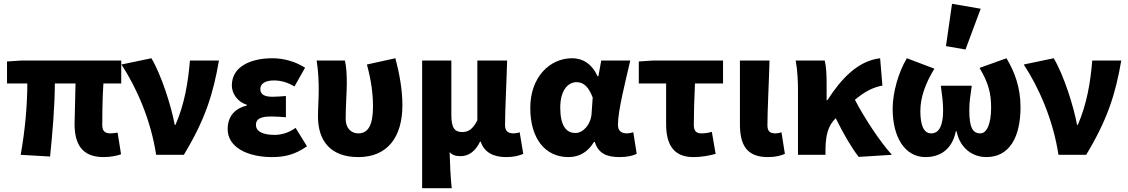

<svg xmlns="http://www.w3.org/2000/svg" viewBox="-20 -816 5947 1012"><path d="M526 12C565 12 599 4 618 -3L600 -117C586 -115 573 -113 563 -113C535 -113 519 -123 519 -157C519 -178 519 -292 525 -376H619V-497H92L17 -492V-376H124C124 -268 113 -133 89 0L244 9C257 -120 269 -259 269 -376H378C377 -296 373 -191 373 -163C373 -58 411 12 526 12Z M803 0H949C1061 -185 1104 -321 1134 -497H981C972 -385 953 -268 905 -158H901C882 -260 830 -422 778 -509L620 -476C699 -356 775 -185 803 0Z M1414 12C1476 12 1533 1 1598 -45L1538 -142C1500 -114 1458 -105 1428 -105C1363 -105 1329 -124 1329 -158C1329 -190 1355 -202 1411 -202C1435 -202 1462 -200 1487 -198V-310C1464 -308 1437 -306 1416 -306C1376 -306 1352 -317 1352 -347C1352 -374 1377 -392 1424 -392C1461 -392 1499 -381 1532 -360L1588 -459C1539 -491 1476 -509 1416 -509C1303 -509 1202 -466 1202 -366C1202 -327 1227 -281 1281 -264V-260C1221 -245 1180 -206 1180 -135C1180 -39 1286 12 1414 12Z M1869 12C2022 12 2101 -93 2101 -262C2101 -344 2085 -430 2064 -509L1914 -476C1938 -387 1946 -317 1946 -255C1946 -156 1920 -113 1869 -113C1831 -113 1802 -140 1802 -189C1802 -255 1808 -334 1808 -374C1808 -421 1806 -463 1798 -497H1649C1658 -442 1660 -382 1660 -342C1660 -296 1656 -248 1656 -202C1656 -78 1718 12 1869 12Z M2205 176H2361C2354 109 2352 57 2350 -14C2366 4 2387 7 2409 7C2451 7 2487 -20 2510 -69H2514C2531 -16 2577 12 2647 12C2691 12 2716 4 2738 -5L2719 -119C2709 -115 2696 -113 2688 -113C2660 -113 2642 -123 2642 -156C2642 -235 2650 -383 2653 -497H2496V-182C2473 -137 2450 -120 2417 -120C2377 -120 2359 -141 2359 -209V-497H2205Z M2976 12C3033 12 3078 -14 3111 -68H3115C3134 -8 3176 12 3246 12C3288 12 3317 4 3336 -5L3318 -119C3306 -115 3295 -113 3285 -113C3258 -113 3237 -124 3237 -158C3237 -232 3276 -384 3302 -497H3149L3134 -414H3130C3098 -482 3050 -509 2995 -509C2880 -509 2775 -412 2775 -247C2775 -85 2854 12 2976 12ZM3013 -115C2964 -115 2933 -154 2933 -249C2933 -344 2977 -383 3019 -383C3059 -383 3084 -354 3104 -302L3098 -216C3094 -160 3054 -115 3013 -115Z M3635 12C3680 12 3719 4 3752 -5L3732 -121C3709 -115 3693 -113 3676 -113C3653 -113 3637 -123 3637 -157C3637 -212 3639 -294 3643 -376H3791V-497H3422L3347 -492V-376H3491V-163C3491 -58 3527 12 3635 12Z M4027 12C4071 12 4095 4 4117 -5L4099 -119C4089 -115 4076 -113 4068 -113C4039 -113 4025 -123 4025 -156C4025 -235 4033 -383 4036 -497H3880V-162C3880 -57 3912 12 4027 12Z M4186 0H4331V-30C4332 -106 4346 -154 4383 -191L4385 -193C4429 -104 4469 -37 4506 11L4681 0C4616 -72 4537 -193 4486 -290C4539 -334 4580 -355 4631 -365L4619 -509C4501 -495 4414 -401 4341 -288H4337V-374C4337 -421 4335 -465 4327 -497H4174C4184 -444 4186 -382 4186 -342Z M4858 12C4941 12 5000 -34 5018 -124H5022C5040 -34 5107 12 5179 12C5301 12 5359 -94 5359 -251C5359 -353 5329 -436 5285 -509L5143 -458C5190 -379 5204 -324 5204 -249C5204 -162 5181 -113 5147 -113C5107 -113 5089 -144 5089 -235C5089 -280 5094 -306 5102 -364H4939C4946 -306 4951 -280 4951 -235C4951 -154 4930 -113 4888 -113C4847 -113 4831 -160 4831 -231C4831 -302 4857 -375 4905 -454L4760 -509C4716 -437 4685 -328 4685 -243C4685 -89 4752 12 4858 12ZM5069 -555 5149 -770 4998 -796 4966 -573Z M5559 0H5705C5817 -185 5860 -321 5890 -497H5737C5728 -385 5709 -268 5661 -158H5657C5638 -260 5586 -422 5534 -509L5376 -476C5455 -356 5531 -185 5559 0Z"/></svg>

Font: Source Sans Pro
Style: Bold
Weight: 700
Designer: Paul D. Hunt
Foundry: Adobe Systems Incorporated
Version: Version 3.006;hotconv 1.0.111;makeotfexe 2.5.65597